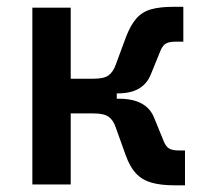

<svg xmlns="http://www.w3.org/2000/svg" viewBox="-20 -540 626 562"><path d="M261.7 -266.6 253.9 -309.6Q284.2 -309.6 297.6 -319.3Q311 -329.1 318.4 -349.6L348.6 -431.2Q361.8 -465.8 378.7 -485.4Q395.5 -504.9 421.4 -512.5Q447.3 -520 485.4 -520H516.6V-418H493.2Q475.6 -418 465.8 -412.6Q456.1 -407.2 449.7 -391.6L421.9 -323.2Q411.1 -295.4 387.2 -281Q363.3 -266.6 323.7 -266.6ZM74.7 0V-517.6H187V0ZM179.7 -208V-309.6H321.8V-208ZM490.2 2.4Q450.7 2.4 423.3 -5.4Q396 -13.2 377.9 -32.5Q359.9 -51.8 347.7 -86.4L318.4 -168Q311.5 -188.5 297.9 -198.2Q284.2 -208 253.9 -208L261.7 -251H328.6Q409.7 -251 431.6 -194.3L459.5 -126Q465.8 -110.4 475.6 -105Q485.4 -99.6 502.9 -99.6H521.5V2.4Z"/></svg>

Font: Cascadia Code Medium
Style: Regular
Weight: 500
Monospace: yes
Designer: Aaron Bell
Foundry: Saja Typeworks
Version: Version 2407.024